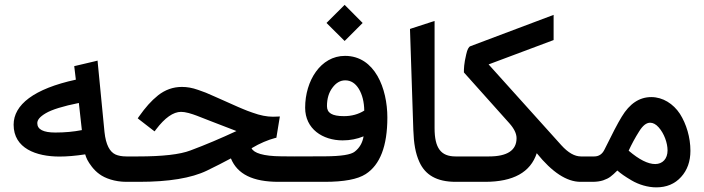

<svg xmlns="http://www.w3.org/2000/svg" viewBox="-20 -769 2978 812"><path d="M532.7 0C535.2 0 537.1 -4.9 539.1 -15.1C540.5 -25.4 541.5 -35.6 541.5 -45.9V-62.5C541.5 -72.8 540.5 -82.5 539.1 -92.8C537.1 -102.5 535.2 -107.4 532.7 -107.4H514.6C495.6 -107.4 480 -110.4 468.3 -115.7C444.3 -127 427.7 -156.2 421.9 -210.9L393.6 -501.5L392.6 -512.7L381.3 -509.8L302.2 -491.2L293.9 -489.3L294.9 -481L300.8 -432.1C123 -393.6 37.6 -325.7 37.6 -241.7C37.6 -141.1 133.8 -106.9 231.4 -106.9C263.2 -106.9 299.3 -109.9 340.3 -116.2C344.7 -101.1 350.6 -86.9 368.7 -63.5C377.9 -51.8 388.2 -41.5 400.4 -32.7C423.8 -15.1 465.8 0 514.2 0ZM326.2 -218.8C291.5 -211.9 253.9 -208.5 213.9 -208.5C163.1 -208.5 137.7 -221.7 137.7 -248C137.7 -261.7 147.9 -274.9 173.3 -290C198.7 -305.2 247.1 -320.3 313.5 -333.5Z M1227.5 0C1230 0 1231.9 -4.9 1233.9 -15.1C1235.4 -25.4 1236.3 -35.6 1236.3 -45.9V-62.5C1236.3 -72.8 1235.4 -82.5 1233.9 -92.8C1231.9 -102.5 1230 -107.4 1227.5 -107.4L1169.4 -107.9C1092.8 -108.4 1053.2 -122.1 1043.9 -142.1C1078.6 -163.1 1114.7 -177.7 1142.6 -185.1L1148.9 -186.5L1149.9 -192.9L1161.6 -264.6L1163.6 -276.4L1151.4 -275.9C1145.5 -275.4 1139.6 -275.4 1134.3 -275.4C1108.4 -275.4 1080.6 -280.8 1048.3 -292.5C1032.2 -297.9 1018.6 -303.2 1007.3 -308.1C996.1 -312.5 981 -319.3 962.4 -327.6C943.8 -335.9 930.7 -341.8 922.9 -345.2C915.5 -348.1 903.8 -353.5 887.7 -360.8C871.6 -368.2 858.9 -373.5 850.6 -377C841.8 -380.4 831.1 -384.3 818.4 -388.7C792.5 -397.9 771 -401.4 749 -401.4C711.9 -401.4 678.2 -389.2 648.4 -365.7C618.7 -341.8 595.7 -315.4 567.9 -276.4L562.5 -268.6L569.8 -262.7L626 -219.2L633.8 -213.4L639.6 -221.2C677.2 -271 712.9 -295.9 745.6 -295.9C754.4 -295.9 765.1 -294.4 777.8 -291C790 -287.6 801.8 -283.7 812 -279.8C822.3 -275.9 842.8 -267.6 874.5 -255.4C931.6 -233.4 966.8 -219.7 980 -214.8C914.1 -184.1 849.6 -156.7 785.6 -132.8C741.2 -115.7 667 -107.4 563.5 -107.4H527.3C515.1 -107.4 508.8 -92.3 508.8 -62.5V-45.9C508.8 -15.1 515.1 0 527.3 0H567.9C693.4 0 789.1 -15.6 855 -47.4C892.1 -65.4 925.8 -82.5 956.5 -99.1C983.9 -32.2 1049.3 0 1158.2 0Z M1222.2 -107.4C1210 -107.4 1203.6 -92.3 1203.6 -62.5V-45.9C1203.6 -15.1 1210 0 1222.2 0H1353C1434.6 0 1492.2 -10.7 1526.4 -32.7C1587.4 -71.8 1618.2 -151.4 1618.2 -272C1618.2 -394 1565.9 -532.7 1439 -532.7C1335.9 -532.7 1270.5 -427.2 1270.5 -313.5C1270.5 -223.6 1344.7 -175.3 1429.2 -175.3C1460.9 -175.3 1490.2 -181.2 1517.6 -192.4C1513.2 -165.5 1501 -144 1480.5 -127.9C1464.4 -114.7 1422.9 -108.4 1356 -107.9ZM1362.8 -320.3C1362.8 -352.1 1370.6 -377.9 1386.2 -398.4C1401.4 -418.9 1419.4 -429.2 1439.9 -429.2C1463.9 -429.2 1482.9 -417 1497.6 -393.1C1512.2 -368.7 1520 -337.9 1520.5 -301.3C1495.6 -285.6 1466.8 -277.8 1434.6 -277.8C1383.8 -277.8 1362.8 -291.5 1362.8 -320.3ZM1360.8 -671.9 1437.5 -595.7 1513.7 -671.9 1437.5 -748.5Z M1917 0C1919.4 0 1921.4 -4.9 1923.3 -15.1C1924.8 -25.4 1925.8 -35.6 1925.8 -45.9V-62.5C1925.8 -72.8 1924.8 -82.5 1923.3 -92.8C1921.4 -102.5 1919.4 -107.4 1917 -107.4H1906.7C1844.2 -107.4 1817.9 -143.1 1817.9 -227.1V-667V-680.2L1805.2 -676.3L1720.7 -648.9L1713.9 -646.5L1728 -219.7C1730 -162.6 1736.8 -120.6 1753.9 -83.5C1778.3 -29.8 1826.2 0 1907.2 0Z M2321.3 -599.6V-606.4V-691.9V-706.1L1969.7 -573.7C1962.4 -571.3 1956.1 -559.6 1951.7 -539.1C1941.9 -498 1941.9 -478 1941.9 -462.9L1944.3 -460L2134.3 -247.6C2154.3 -225.1 2164.6 -204.1 2164.6 -184.6C2164.6 -133.3 2125.5 -107.4 2047.9 -107.4H1911.6C1899.4 -107.4 1893.1 -92.3 1893.1 -62.5V-45.9C1893.1 -15.1 1899.4 0 1911.6 0H2031.2C2150.9 0 2223.6 -40.5 2250 -121.1C2314.9 -40.5 2377 0 2435.1 0H2459C2461.4 0 2463.4 -4.9 2465.3 -15.1C2466.8 -25.4 2467.8 -35.6 2467.8 -45.9V-62.5C2467.8 -72.8 2466.8 -82.5 2465.3 -92.8C2463.4 -102.5 2461.4 -107.4 2459 -107.4H2437C2410.2 -107.4 2382.8 -123 2354 -154.8L2046.4 -496.6Z M2453.6 -107.4C2441.4 -107.4 2435.1 -92.3 2435.1 -62.5V-45.9C2435.1 -15.1 2441.4 0 2453.6 0H2485.4C2502.4 0 2517.6 -2 2530.8 -6.3C2543.5 -10.7 2553.7 -15.6 2562 -22C2569.8 -27.8 2579.6 -36.6 2590.8 -47.9C2606 -34.7 2621.6 -23.4 2651.4 -5.9C2681.2 11.7 2719.7 23.4 2755.4 23.4C2798.8 23.4 2834 8.8 2860.4 -20.5C2886.7 -49.3 2899.9 -86.4 2899.9 -131.3C2899.9 -188 2882.8 -244.6 2855.5 -287.6C2827.6 -330.1 2783.2 -358.4 2734.4 -358.4C2684.1 -358.4 2642.6 -330.6 2609.4 -275.4C2592.3 -247.6 2568.4 -201.2 2536.6 -136.7C2527.3 -117.2 2512.7 -107.4 2493.2 -107.4ZM2751 -75.2C2720.2 -75.2 2682.6 -94.2 2638.7 -131.8C2651.4 -159.2 2666 -186.5 2683.1 -213.4C2698.2 -237.8 2713.4 -250 2729.5 -250C2741.7 -250 2753.9 -243.7 2765.6 -230.5C2789.1 -204.1 2803.2 -164.1 2803.2 -132.8C2803.2 -97.7 2782.2 -75.2 2751 -75.2Z"/></svg>

Font: Samim Medium
Style: Regular
Weight: 500
Foundry: DejaVu fonts team - Redesigned by Saber Rastikerdar
Version: Version 4.0.5